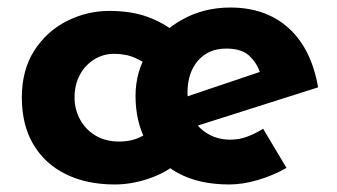

<svg xmlns="http://www.w3.org/2000/svg" viewBox="-20 -478 895 510"><path d="M443 -39Q414 -16 370.5 -2Q327 12 285 12Q210 12 154.5 -15.5Q99 -43 68.5 -94.5Q38 -146 38 -219Q38 -292 71 -343.5Q104 -395 157.5 -422Q211 -449 270 -449Q329 -449 372.5 -433Q416 -417 447 -391L379 -301Q365 -312 340.5 -323.5Q316 -335 283 -335Q254 -335 230 -320Q206 -305 192 -279Q178 -253 178 -219Q178 -187 193 -160Q208 -133 234.5 -117.5Q261 -102 297 -102Q320 -102 339.5 -108.5Q359 -115 373 -127ZM589 12Q509 12 453.5 -18Q398 -48 369 -101Q340 -154 340 -223Q340 -289 374 -342Q408 -395 465 -426.5Q522 -458 592 -458Q686 -458 746.5 -403.5Q807 -349 825 -246L485 -138L454 -214L700 -297L671 -284Q663 -310 642.5 -329.5Q622 -349 581 -349Q534 -349 506 -317Q478 -285 478 -231Q478 -170 511 -138.5Q544 -107 592 -107Q615 -107 636.5 -115Q658 -123 679 -136L741 -32Q706 -12 665.5 0Q625 12 589 12Z"/></svg>

Font: Reem Kufi
Style: Regular
Weight: 400
Designer: Khaled Hosny
Version: Version 1.6